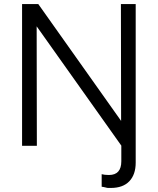

<svg xmlns="http://www.w3.org/2000/svg" viewBox="-20 -720 779 948"><path d="M579 -1Q474 -149 370 -295.5Q266 -442 161 -590Q161 -441 161.5 -295Q162 -149 162 0H89V-700H169Q272 -555 373.5 -411.5Q475 -268 578 -123Q578 -268 577.5 -411.5Q577 -555 577 -700H650V83Q650 142 618.5 175Q587 208 527 208Q522 208 515 208Q508 208 503 206Q497 204 492 203.5Q487 203 482 202V140Q490 142 498 143Q506 144 518 144Q579 144 579 76Z"/></svg>

Font: Rosa Sans Light
Style: Regular
Weight: 300
Designer: Pentagram / MCKL
Foundry: Pentagram / MCKL
Version: Version 1.005;September 16, 2019;FontCreator 11.5.0.2425 64-